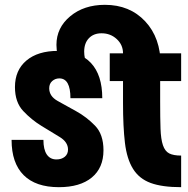

<svg xmlns="http://www.w3.org/2000/svg" viewBox="-20 -766 779 796"><path d="M409 -143Q409 -209 374 -245Q339 -281 296.5 -304.5Q254 -328 219 -347.5Q184 -367 184 -400Q184 -419 196.5 -430Q209 -441 226 -441Q249 -441 260.5 -420.5Q272 -400 272 -359H404Q404 -455 357 -505Q310 -555 220 -555Q137 -555 89.5 -515Q42 -475 42 -405Q42 -342 76.5 -305.5Q111 -269 152 -244Q193 -219 227.5 -198Q262 -177 262 -146Q262 -127 248.5 -116Q235 -105 214 -105Q188 -105 174 -125.5Q160 -146 160 -186H28Q28 -90 78 -40Q128 10 224 10Q312 10 360.5 -30Q409 -70 409 -143ZM435 -545V-430H490V-339Q490 -240 498 -173.5Q506 -107 531.5 -66Q557 -25 604.5 -7.5Q652 10 731 10V-121Q699 -121 681.5 -130Q664 -139 655.5 -164Q647 -189 645.5 -232.5Q644 -276 644 -345V-430H731V-545ZM340 -494Q335 -510 332 -524Q329 -538 329 -552Q329 -587 348.5 -607.5Q368 -628 401 -628Q438 -628 464 -604Q490 -580 490 -545L646 -497Q646 -609 582 -677.5Q518 -746 415 -746Q328 -746 271 -698.5Q214 -651 214 -580Q214 -559 219 -537.5Q224 -516 234 -494Z"/></svg>

Font: Secuela Black
Style: Regular
Weight: 900
Designer: Fernando Haro
Foundry: deFharo
Version: Version 1.704